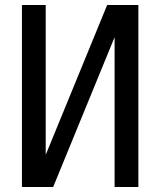

<svg xmlns="http://www.w3.org/2000/svg" viewBox="-20 -749 642 769"><path d="M192.9 0 439 -600.1V0H534.2V-729H409.2L163.1 -128.9V-729H67.9V0Z"/></svg>

Font: Hack Dev
Style: Regular
Weight: 400
Designer: Christopher Simpkins
Foundry: Christopher Simpkins
Version: Version 2.0315